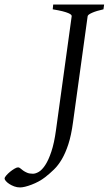

<svg xmlns="http://www.w3.org/2000/svg" viewBox="-149 -635 476 841"><path d="M304.2 -594.2Q273.4 -587.4 254.6 -579.1Q235.8 -570.8 234.9 -564L170.9 -100.1Q163.1 -42 150.4 -3.2Q137.7 35.6 121.8 62.5Q106 89.4 87.4 107.4Q68.8 125.5 48.8 141.1Q35.6 151.4 20.3 159.7Q4.9 168 -10.5 173.8Q-25.9 179.7 -39.1 182.9Q-52.2 186 -61 186Q-74.7 186 -86.9 181.4Q-99.1 176.8 -108.4 170.7Q-117.7 164.6 -123.3 158Q-128.9 151.4 -128.9 147Q-128.9 142.1 -121.8 133.8Q-114.7 125.5 -105.2 117.7Q-95.7 109.9 -85.7 104Q-75.7 98.1 -69.8 98.1Q-64.9 98.1 -59.8 102.5Q-54.7 106.9 -47.6 112.1Q-40.5 117.2 -30.3 121.6Q-20 126 -4.9 126Q6.8 126 21 117.7Q35.2 109.4 49.3 87.9Q63.5 66.4 75.9 29.3Q88.4 -7.8 96.2 -64.9L165 -564Q165.5 -566.9 162.4 -570.3Q159.2 -573.7 150.1 -577.6Q141.1 -581.5 124.8 -585.7Q108.4 -589.8 82 -594.2L84 -615.2H307.1Z"/></svg>

Font: Gentium Basic
Style: Italic
Weight: 400
Italic angle: -8°
Designer: J. Victor Gaultney and Annie Olsen
Foundry: SIL International
Version: Version 1.102; 2013; Maintenance release